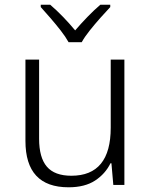

<svg xmlns="http://www.w3.org/2000/svg" viewBox="-20 -785 640 815"><path d="M271 10Q88 10 88 -187V-532H146V-196Q146 -116 179 -77.5Q212 -39 283 -39Q450 -39 450 -243V-532H508V0H461L453 -92H449Q427 -47 383.5 -18.5Q340 10 271 10ZM271 -606Q259 -628 238 -655Q217 -682 194 -708.5Q171 -735 153 -755V-765H193Q220 -742 248 -713Q276 -684 299 -656Q323 -684 351 -713Q379 -742 406 -765H448V-755Q429 -735 405.5 -708.5Q382 -682 360.5 -655Q339 -628 327 -606Z"/></svg>

Font: Noto Sans Mono Light
Style: Regular
Weight: 300
Designer: Monotype Design Team
Foundry: Monotype Imaging Inc.
Version: Version 2.014; ttfautohint (v1.8.4.7-5d5b)